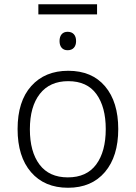

<svg xmlns="http://www.w3.org/2000/svg" viewBox="-20 -876 640 906"><path d="M63 -267Q63 -398 127.5 -470Q192 -542 302 -542Q414 -542 476 -468.5Q538 -395 538 -267Q538 -138 475 -64Q412 10 301 10Q190 10 126.5 -63.5Q63 -137 63 -267ZM479 -267Q479 -371 435 -432Q391 -493 302 -493Q215 -493 168 -433Q121 -373 121 -266Q121 -160 166.5 -99.5Q212 -39 300 -39Q389 -39 434 -100Q479 -161 479 -267ZM261 -682Q261 -703 271 -714.5Q281 -726 299 -726Q318 -726 328.5 -714.5Q339 -703 339 -682Q339 -662 328.5 -650.5Q318 -639 299 -639Q281 -639 271 -650.5Q261 -662 261 -682ZM161 -856H438V-808H161Z"/></svg>

Font: Noto Sans Mono UI Light
Style: Regular
Weight: 300
Monospace: yes
Designer: Monotype Design team
Foundry: Monotype Imaging Inc.
Version: Version 1.000